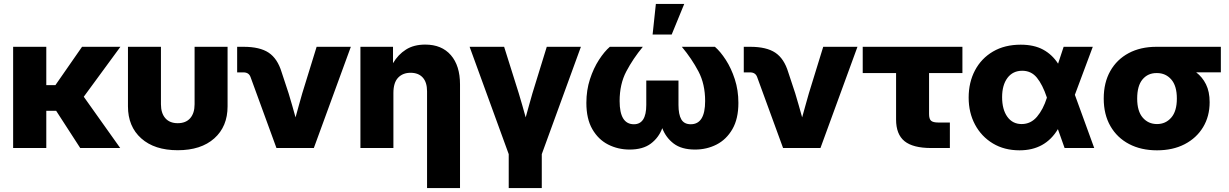

<svg xmlns="http://www.w3.org/2000/svg" viewBox="-20 -754 6259 978"><path d="M215.8 -515.6V-320.3H262.2L397.9 -515.6H593.3L406.7 -261.2L592.3 0H388.7L266.1 -189.5H215.8V0H46.9V-515.6Z M885.3 11.2Q767.1 11.2 699.5 -49.1Q631.8 -109.4 631.8 -212.4V-515.6H799.8V-223.1Q799.8 -177.7 822 -152.1Q844.2 -126.5 885.3 -126.5Q926.8 -126.5 949 -152.1Q971.2 -177.7 971.2 -223.1V-515.6H1139.2V-212.4Q1139.2 -109.4 1071.5 -49.1Q1003.9 11.2 885.3 11.2Z M1388.2 0 1255.9 -362.3Q1247.1 -385.3 1220.2 -385.3H1188V-515.6H1220.7Q1303.7 -515.6 1348.6 -485.6Q1393.6 -455.6 1414.6 -386.2L1450.2 -278.3Q1459.5 -247.6 1468.3 -217Q1477.1 -186.5 1485.4 -156.2Q1493.7 -186.5 1502.2 -217Q1510.7 -247.6 1519.5 -278.3L1592.8 -515.6H1767.1L1578.6 0Z M1983.9 -280.3V0H1815.9V-515.6H1981.9V-432.1Q2007.8 -476.1 2047.9 -501.5Q2087.9 -526.9 2146 -526.9Q2230 -526.9 2276.6 -473.1Q2323.2 -419.4 2323.2 -324.2V204.1H2155.3V-289.1Q2155.3 -335 2133.3 -359.1Q2111.3 -383.3 2071.3 -383.3Q2031.7 -383.3 2007.8 -358.2Q1983.9 -333 1983.9 -280.3Z M2571.3 204.1V31.2L2372.1 -515.6H2547.9L2622.6 -278.3Q2631.8 -247.6 2640.6 -217Q2649.4 -186.5 2657.7 -156.2Q2666 -186.5 2674.6 -217Q2683.1 -247.6 2691.9 -278.3L2765.1 -515.6H2939L2739.7 31.2V204.1Z M3187 7.8Q3127.9 7.8 3077.6 -17.8Q3027.3 -43.5 2997.1 -96.2Q2966.8 -148.9 2966.8 -230Q2966.8 -294.4 2985.1 -350.6Q3003.4 -406.7 3031 -449.2Q3058.6 -491.7 3086.4 -515.6H3254.4Q3204.1 -454.6 3170.2 -390.1Q3136.2 -325.7 3136.2 -239.3Q3136.2 -121.1 3209 -121.1Q3272 -121.1 3272 -219.7V-343.8H3436V-219.7Q3436 -170.9 3450.4 -146Q3464.8 -121.1 3498.5 -121.1Q3571.8 -121.1 3571.8 -239.3Q3571.8 -325.7 3537.8 -390.1Q3503.9 -454.6 3453.1 -515.6H3621.6Q3649.4 -491.7 3677 -449.2Q3704.6 -406.7 3722.9 -350.6Q3741.2 -294.4 3741.2 -230Q3741.2 -148.9 3710.7 -96.2Q3680.2 -43.5 3630.1 -17.8Q3580.1 7.8 3520.5 7.8Q3451.7 7.8 3411.6 -22.7Q3371.6 -53.2 3353.5 -101.1Q3335.4 -52.7 3295.2 -22.5Q3254.9 7.8 3187 7.8ZM3304.2 -578.1 3320.8 -733.9H3465.3L3401.4 -578.1Z M3968.8 0 3836.4 -362.3Q3827.6 -385.3 3800.8 -385.3H3768.6V-515.6H3801.3Q3884.3 -515.6 3929.2 -485.6Q3974.1 -455.6 3995.1 -386.2L4030.8 -278.3Q4040 -247.6 4048.8 -217Q4057.6 -186.5 4065.9 -156.2Q4074.2 -186.5 4082.8 -217Q4091.3 -247.6 4100.1 -278.3L4173.3 -515.6H4347.7L4159.2 0Z M4723.6 0Q4630.4 0 4587.4 -34.9Q4544.4 -69.8 4544.4 -145V-381.8H4374.5V-515.6H4882.3V-381.8H4712.4V-173.3Q4712.4 -148.4 4722.4 -139.2Q4732.4 -129.9 4760.3 -129.9H4818.4V0Z M5173.3 11.7Q5095.7 11.7 5037.4 -23.4Q4979 -58.6 4946.5 -119.4Q4914.1 -180.2 4914.1 -256.8Q4914.1 -334.5 4946.3 -395.5Q4978.5 -456.5 5038.1 -491.5Q5097.7 -526.4 5179.2 -526.4Q5247.1 -526.4 5293.5 -501.2Q5339.8 -476.1 5369.6 -429.7L5397.9 -515.6H5546.4L5455.1 -271L5553.7 0H5402.8L5368.7 -96.2Q5304.2 11.7 5173.3 11.7ZM5312.5 -256.8 5312 -258.8Q5290.5 -322.8 5261.7 -358.2Q5232.9 -393.6 5187 -393.6Q5139.2 -393.6 5111.8 -357.2Q5084.5 -320.8 5084.5 -259.3Q5084.5 -196.3 5111.1 -159.2Q5137.7 -122.1 5184.1 -122.1Q5230.5 -122.1 5262.2 -159.4Q5293.9 -196.8 5312.5 -255.9Z M5873.5 11.7Q5792.5 11.7 5731.4 -20.3Q5670.4 -52.2 5636.2 -111.6Q5602.1 -170.9 5602.1 -252Q5602.1 -333 5635.5 -392.1Q5668.9 -451.2 5729.2 -483.4Q5789.6 -515.6 5870.6 -515.6H6198.7V-385.7H6072.8Q6104.5 -361.8 6123 -324.5Q6141.6 -287.1 6141.6 -233.4Q6141.6 -161.6 6108.2 -106.2Q6074.7 -50.8 6014.4 -19.5Q5954.1 11.7 5873.5 11.7ZM5873.5 -381.8H5870.6Q5826.7 -381.8 5799.6 -349.4Q5772.5 -316.9 5772.5 -252Q5772.5 -187.5 5800.8 -154.8Q5829.1 -122.1 5873.5 -122.1Q5917.5 -122.1 5946 -154.8Q5974.6 -187.5 5974.6 -252Q5974.6 -316.9 5946 -349.4Q5917.5 -381.8 5873.5 -381.8Z"/></svg>

Font: Inter Display ExtraBold
Style: Regular
Weight: 800
Designer: Rasmus Andersson
Foundry: rsms
Version: Version 4.000;git-a52131595